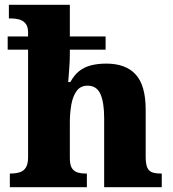

<svg xmlns="http://www.w3.org/2000/svg" viewBox="-20 -780 719 800"><path d="M21 0V-57H24Q45 -57 61.5 -62Q78 -67 87.5 -81.5Q97 -96 97 -125V-573H12V-628H97V-645Q97 -670 86 -682.5Q75 -695 59.5 -699Q44 -703 30 -703H17V-760H271V-628H420V-573H271V-555Q271 -533 269.5 -509.5Q268 -486 266.5 -466.5Q265 -447 264 -438H273Q289 -467 309.5 -483.5Q330 -500 358.5 -507.5Q387 -515 423 -515Q504 -515 545.5 -469.5Q587 -424 587 -323V-128Q587 -97 593.5 -82Q600 -67 614 -62Q628 -57 650 -57H654V0H414V-288Q414 -353 398.5 -388Q383 -423 345 -423Q315 -423 299 -400.5Q283 -378 277 -343Q271 -308 271 -270V-122Q271 -94 279 -80.5Q287 -67 301.5 -62Q316 -57 338 -57H342V0Z"/></svg>

Font: Noto Serif Tibetan ExtraBold
Style: Regular
Weight: 800
Version: Version 2.103